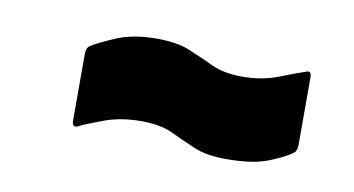

<svg xmlns="http://www.w3.org/2000/svg" viewBox="-33 -432 485 263"><g transform="rotate(10 210.0 -300.0)"><path d="M291 -227Q263 -227 245.5 -234.5Q228 -242 211 -250Q194 -258 167 -258Q139 -258 116 -249.5Q93 -241 83 -236Q75 -232 75 -243V-335Q75 -344 80 -347Q89 -353 112.5 -363Q136 -373 168 -373Q197 -373 215 -365.5Q233 -358 250 -350Q267 -342 293 -342Q320 -342 343 -351Q366 -360 378 -364Q385 -367 385 -357V-264Q385 -255 381 -252Q372 -245 350 -236Q328 -227 291 -227Z"/></g></svg>

Font: Sofia Sans Extra Condensed Black
Style: Italic
Weight: 900
Italic angle: -9°
Version: Version 4.100